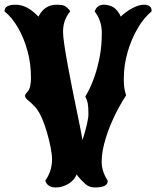

<svg xmlns="http://www.w3.org/2000/svg" viewBox="-23 -783 673 827"><path d="M216.3 24.4Q181.6 24.4 171.9 -4.9Q201.2 -45.9 201.2 -97.2Q201.2 -116.7 195.1 -148.2Q189 -179.7 179.4 -212.4Q169.9 -245.1 159.7 -269Q144.5 -305.2 127.2 -323.5Q109.9 -341.8 97.4 -351.3Q85 -360.8 85 -370.6Q85 -375 88.9 -380.1Q92.8 -385.3 97.7 -390.6Q110.4 -405.8 110.4 -449.2Q110.4 -507.8 95.5 -563.2Q80.6 -618.7 54.7 -663.3Q28.8 -708 -3.4 -733.9V-735.8Q-3.4 -762.7 45.4 -762.7Q93.8 -762.7 142.6 -711.4Q168.5 -762.7 221.2 -762.7Q250 -762.7 259.3 -755.4Q275.9 -742.7 279.3 -733.9Q248.5 -696.8 248.5 -646.5Q248.5 -627 254.2 -589.1Q259.8 -551.3 268.6 -503.2Q277.3 -455.1 287.6 -404.1Q297.9 -353 307.4 -306.9Q316.9 -260.7 323.7 -226.8Q330.6 -192.9 332.5 -179.7Q357.9 -260.3 357.9 -291.5Q357.9 -322.3 355 -337.4Q352.1 -351.6 348.4 -358.2Q344.7 -364.7 344.7 -367.7Q389.2 -440.9 408.2 -547.9Q415.5 -590.3 415.5 -642.1Q415.5 -693.8 384.8 -733.9Q387.7 -739.3 389.2 -743.2Q390.6 -747.1 396.5 -752.9Q411.1 -766.1 436 -762Q460.9 -757.8 474.6 -744.6Q490.2 -729 497.1 -711.4Q517.1 -731.4 545.9 -747.1Q574.7 -762.7 595.7 -762.7Q629.9 -762.7 629.9 -737.3V-733.9Q597.7 -708 570.3 -661.6Q543 -615.2 526.6 -558.6Q510.3 -502 510.3 -444.3Q510.3 -408.7 515.1 -391.1L520 -372.1Q454.1 -269.5 426.3 -166Q415 -123.5 415 -85Q415 -45.4 440.9 -4.9V-2.9Q440.9 24.4 385.7 24.4Q361.8 24.4 346.2 10.7Q319.8 -12.7 307.1 -31.7Q293 2.9 251 18.6Q234.4 24.4 216.3 24.4Z"/></svg>

Font: Sancreek
Style: Regular
Weight: 400
Designer: Vernon Adams
Foundry: Vernon Adams
Version: Version 1.100; ttfautohint (v1.8.4.7-5d5b)